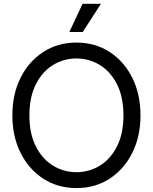

<svg xmlns="http://www.w3.org/2000/svg" viewBox="-20 -959 789 991"><path d="M374.5 11.7Q278.3 11.7 203.6 -36.6Q128.9 -85 86.4 -169.7Q43.9 -254.4 43.9 -363.3Q43.9 -473.1 86.4 -557.9Q128.9 -642.6 203.6 -690.9Q278.3 -739.3 374.5 -739.3Q471.2 -739.3 545.7 -690.9Q620.1 -642.6 662.6 -557.9Q705.1 -473.1 705.1 -363.3Q705.1 -254.4 662.6 -169.7Q620.1 -85 545.7 -36.6Q471.2 11.7 374.5 11.7ZM374.5 -70.3Q440.4 -70.3 495.6 -104.2Q550.8 -138.2 584 -203.6Q617.2 -269 617.2 -363.3Q617.2 -458 584 -523.7Q550.8 -589.4 495.6 -623.3Q440.4 -657.2 374.5 -657.2Q308.6 -657.2 253.4 -623.3Q198.2 -589.4 165 -523.7Q131.8 -458 131.8 -363.3Q131.8 -269 165 -203.6Q198.2 -138.2 253.4 -104.2Q308.6 -70.3 374.5 -70.3ZM337.9 -793.9 406.2 -939.5H501L407.2 -793.9Z"/></svg>

Font: Inter Khmer Looped
Style: Regular
Weight: 400
Designer: Rasmus Andersson, Sovichet Tep
Foundry: Anagata Design
Version: Version 1.000